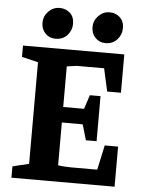

<svg xmlns="http://www.w3.org/2000/svg" viewBox="-57 -892 696 938"><g transform="rotate(5 290.5 -423.5)"><path d="M34.8 0V-55.7L114.9 -74.9V-573.1L34.8 -592.3V-648H531.6V-460.1H464L439.3 -572H305L256.7 -565.4V-366.2H358.9L381.3 -434.8H433.7V-213.8H381.3L358.9 -290.1H256.7V-80Q272.2 -77.9 287.5 -76.8Q302.9 -75.6 320.7 -75.6H448.9L475.1 -196.7H540.6V0ZM434.8 -695Q405.2 -695 385.2 -715.4Q365.2 -735.8 365.2 -768.1Q365.2 -799.7 388.2 -823.2Q411.1 -846.7 442.6 -846.7Q472.4 -846.7 493.1 -827.8Q513.8 -808.9 513.8 -774.9Q513.8 -743.4 492.2 -719.2Q470.6 -695 434.8 -695ZM189.5 -695Q159.7 -695 139.8 -715.4Q119.9 -735.8 119.9 -768.1Q119.9 -799.7 142.9 -823.2Q165.8 -846.7 198 -846.7Q227.9 -846.7 248.6 -827.8Q269.2 -808.9 269.2 -774.9Q269.2 -743.4 247.7 -719.2Q226.1 -695 189.5 -695Z"/></g></svg>

Font: Faustina Light
Style: Regular
Weight: 300
Designer: Alfonso Garcia
Foundry: http://www.omnibus-type.com
Version: Version 1.200